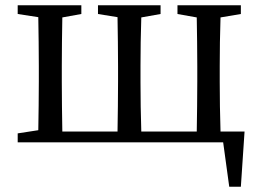

<svg xmlns="http://www.w3.org/2000/svg" viewBox="-20 -539 982 727"><path d="M815 -41C813 -97 812 -176 812 -230V-289C812 -342 813 -418 815 -473L892 -486V-519H652V-486L725 -473C726 -418 727 -342 727 -289V-230C727 -176 726 -97 725 -41H515C513 -97 512 -176 512 -230V-289C512 -342 513 -418 515 -473L588 -486V-519H351V-486L425 -474C426 -418 427 -342 427 -289V-230C427 -176 426 -97 425 -41H216C215 -97 214 -176 214 -230V-289C214 -342 215 -418 216 -473L288 -486V-519H47V-486L125 -474C126 -418 127 -342 127 -289V-230C127 -177 126 -101 125 -46L47 -34V0H825L848 168H892L906 -41Z"/></svg>

Font: Noto Serif CJK JP Medium
Style: Regular
Weight: 500
Designer: Ryoko NISHIZUKA 西塚涼子 (kana & ideographs); Frank Grießhammer (Latin, Greek & Cyrillic); Wenlong ZHANG 张文龙 (bopomofo); San
Foundry: Adobe Systems Incorporated
Version: Version 1.000;PS 1;hotconv 16.6.53;makeotf.lib2.5.65590